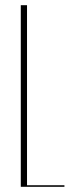

<svg xmlns="http://www.w3.org/2000/svg" viewBox="-20 -719 278 739"><path d="M84 -699V-6H228V0H60V-699Z"/></svg>

Font: Moniqa Thin Display
Style: Regular
Weight: 100
Designer: Rajesh Rajput
Foundry: Rajesh Rajput
Version: Version 1.000